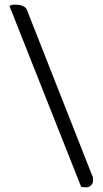

<svg xmlns="http://www.w3.org/2000/svg" viewBox="-20 -763 439 821"><path d="M350.6 38.1 327.1 36.1 20.5 -737.3Q28.3 -743.2 42 -743.2Q85 -743.2 94.7 -721.7L374 -12.7Q377.9 -7.8 377.9 5.9Q377.9 22.5 368.2 30.3Q358.4 38.1 350.6 38.1Z"/></svg>

Font: Crimson Text SemiBold
Style: Regular
Weight: 600
Designer: Sebastian Kosch
Foundry: Sebastian Kosch
Version: Version 1.100; ttfautohint (v1.8.4)